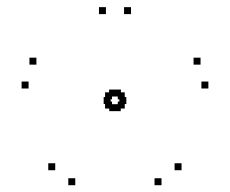

<svg xmlns="http://www.w3.org/2000/svg" viewBox="-20 -614 660 551"><path d="M356 -573.5V-593.5H336V-573.5ZM284 -573.5V-593.5H264V-573.5ZM297.5 -315.5V-335.5H277.5V-315.5ZM342.5 -315.5V-335.5H322.5V-315.5ZM578 -360V-380H558V-360ZM555.5 -428.5V-448.5H535.5V-428.5ZM313 -337V-357H293V-337ZM326.5 -295V-315H306.5V-295ZM443.5 -82.5V-102.5H423.5V-82.5ZM501 -125.5V-145.5H481V-125.5ZM338 -329V-349H318V-329ZM301.5 -302.5V-322.5H281.5V-302.5ZM138.5 -125.5V-145.5H118.5V-125.5ZM196 -82.5V-102.5H176V-82.5ZM338 -302.5V-322.5H318V-302.5ZM301.5 -329V-349H281.5V-329ZM84.5 -428.5V-448.5H64.5V-428.5ZM62 -360V-380H42V-360ZM313.5 -295V-315H293.5V-295ZM327 -337V-357H307V-337Z"/></svg>

Font: Monaspace Argon Dots Var
Style: Regular
Weight: 400
Designer: Riley Cran and the Lettermatic Team
Version: Version 1.100 (Monaspace Argon Dots)